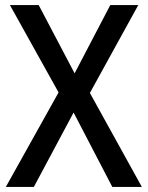

<svg xmlns="http://www.w3.org/2000/svg" viewBox="-20 -734 581 754"><path d="M537 0H421L269 -292L113 0H3L210 -371L19 -714H132L273 -446L413 -714H523L333 -369Z"/></svg>

Font: Noto Sans Telugu SemiCondensed Medium
Style: Regular
Weight: 500
Width: 4
Designer: Jelle Bosma - Monotype Design Team
Foundry: Monotype Imaging Inc.
Version: Version 2.005; ttfautohint (v1.8.4.7-5d5b)